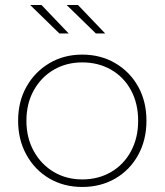

<svg xmlns="http://www.w3.org/2000/svg" viewBox="-20 -740 654 763"><path d="M307 3Q234 3 176.5 -30.5Q119 -64 85.5 -124Q52 -184 52 -260Q52 -337 85.5 -396Q119 -455 176.5 -489Q234 -523 307 -523Q380 -523 438 -489Q496 -455 529 -396Q562 -337 562 -260Q562 -184 529 -124Q496 -64 438 -30.5Q380 3 307 3ZM307 -27Q371 -27 421.5 -56.5Q472 -86 500.5 -139Q529 -192 529 -260Q529 -329 500.5 -381.5Q472 -434 421.5 -463Q371 -492 307 -492Q244 -492 194 -463Q144 -434 114.5 -381.5Q85 -329 85 -260Q85 -192 114.5 -139Q144 -86 194 -56.5Q244 -27 307 -27ZM361 -607 245 -720H290L398 -607ZM216 -607 100 -720H145L253 -607Z"/></svg>

Font: Montserrat Thin ExtraLight
Style: Regular
Weight: 250
Version: Version 9.000